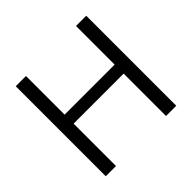

<svg xmlns="http://www.w3.org/2000/svg" viewBox="-175 -903 1086 1086"><g transform="rotate(-45 368.0 -360.0)"><path d="M86 0V-720H168V0ZM568 0V-720H650V0ZM128 -411H604V-339H128Z"/></g></svg>

Font: Instrument Sans
Style: Regular
Weight: 400
Designer: Rodrigo Fuenzalida
Foundry: fragTYPE
Version: Version 1.000;gftools[0.9.28]